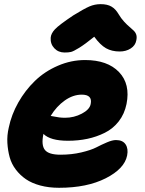

<svg xmlns="http://www.w3.org/2000/svg" viewBox="-20 -851 697 921"><path d="M290 -599.1Q259.8 -599.1 240.5 -619.6Q221.2 -640.1 223.1 -669.9Q224.6 -690.4 243.7 -710.7Q262.7 -731 331.1 -776.9Q383.3 -809.1 408.9 -820.1Q434.6 -831.1 462.9 -831.1Q495.1 -831.1 514.9 -819.3Q534.7 -807.6 548.8 -783.2Q560.5 -763.2 575.4 -747.1Q590.3 -731 601.1 -722.2Q611.8 -713.4 621.1 -704.3Q630.4 -695.3 633.8 -684.1Q637.2 -672.9 633.8 -657.2Q629.4 -632.8 606.9 -618.4Q584.5 -604 554.2 -604Q516.1 -604 488.5 -619.6Q460.9 -635.3 432.1 -674.8Q388.2 -639.2 360.1 -621.8Q332 -604.5 320.3 -601.8Q308.6 -599.1 290 -599.1ZM263.2 49.8Q213.9 49.8 173.1 38.8Q132.3 27.8 104.2 8.5Q76.2 -10.7 55.7 -37.8Q35.2 -64.9 26.4 -96.9Q17.6 -128.9 15.4 -165Q13.2 -201.2 22 -238.8Q34.7 -300.8 67.6 -359.1Q100.6 -417.5 147.5 -462.9Q194.3 -508.3 257.6 -535.6Q320.8 -563 388.2 -563Q495.6 -563 550.8 -505.4Q606 -447.8 586.9 -352.1Q577.1 -304.2 549.6 -268.8Q522 -233.4 482.4 -213.9Q442.9 -194.3 399.2 -185.1Q355.5 -175.8 306.2 -175.8Q221.2 -175.8 188 -209V-207Q177.2 -154.3 195.6 -131.6Q213.9 -108.9 270 -108.9Q323.7 -108.9 370.1 -119.9Q416.5 -130.9 441.9 -144Q467.3 -157.2 493.2 -168.2Q519 -179.2 536.1 -179.2Q568.8 -179.2 582.5 -158.4Q596.2 -137.7 589.8 -105Q577.1 -41.5 487.1 4.2Q397 49.8 263.2 49.8ZM372.1 -397Q330.1 -397 290.3 -368.7Q250.5 -340.3 223.1 -294.9Q228 -294.4 239.5 -292Q251 -289.6 264.2 -287.8Q277.3 -286.1 292 -286.1Q335 -286.1 372.6 -305.9Q410.2 -325.7 415 -352.1Q424.3 -397 372.1 -397Z"/></svg>

Font: Shantell Sans Irregular
Style: Italic
Weight: 800
Italic angle: -11.31°
Designer: Stephen Nixon, Anya Danilova, Shantell Martin
Foundry: Arrow Type
Version: Version 1.006;[9816181b4]